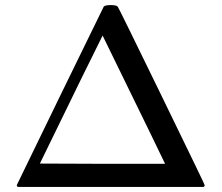

<svg xmlns="http://www.w3.org/2000/svg" viewBox="-20 -736 873 756"><path d="M51 0Q46 -2 46 -7Q46 -8 216 -357Q386 -706 388 -709Q392 -716 416 -716Q440 -716 444 -709Q450 -700 617 -357Q786 -10 786 -7Q786 -2 781 0ZM630 -91Q630 -93 384 -596Q276 -378 260 -344L137 -92L383 -91Z"/></svg>

Font: KaTeX_Main
Style: Regular
Weight: 400
Version: Version